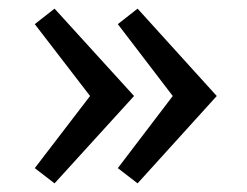

<svg xmlns="http://www.w3.org/2000/svg" viewBox="-20 -452 567 440"><path d="M105 -432.2 287.2 -232 105 -31.8 59.7 -66.7 186.4 -232 59.7 -396.7ZM250 -66.7 375.9 -232 250 -396.7 295.3 -432.2 476.7 -232 295.3 -31.8Z"/></svg>

Font: Ancizar Sans Thin
Style: Regular
Weight: 100
Designer: Cesar Puertas, Viviana Monsalve, Julian Moncada, Julian Prieto, Jose Castro, Mariel Hernandez, Felipe Aragon, Sara Alarc
Version: Version 8.100